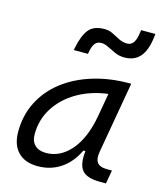

<svg xmlns="http://www.w3.org/2000/svg" viewBox="-120 -887 825 985"><g transform="rotate(15 293.0 -395.0)"><path d="M173.3 10.3Q105.5 10.3 68.6 -27.8Q31.7 -65.9 31.7 -135.3Q31.7 -223.1 68.4 -294.7Q105 -366.2 170.9 -417Q236.8 -467.8 325.7 -495.1Q414.6 -522.5 519 -522.5H528.3L462.4 -145Q455.1 -105.5 469 -86.2Q482.9 -66.9 522.9 -66.9H547.9L535.2 4.9H504.4Q433.6 4.9 408 -25.6Q382.3 -56.2 390.6 -127.9H379.9Q348.6 -61.5 295.4 -25.6Q242.2 10.3 173.3 10.3ZM197.3 -66.4Q272.9 -66.4 329.3 -132.3Q385.7 -198.2 407.2 -319.3L428.7 -441.9Q337.4 -430.2 267.1 -389.2Q196.8 -348.1 156.7 -285.2Q116.7 -222.2 116.7 -144Q116.7 -106.9 137.9 -86.7Q159.2 -66.4 197.3 -66.4ZM198.7 -613.3 201.7 -627.9Q214.4 -691.9 240.2 -725.1Q266.1 -758.3 324.2 -758.3Q348.6 -758.3 369.1 -747.8Q389.6 -737.3 409.9 -726.8Q430.2 -716.3 454.6 -716.3Q492.7 -716.3 502.4 -777.3L506.3 -801.3H582L579.6 -782.2Q571.3 -712.9 541.7 -678.2Q512.2 -643.6 458.5 -643.6Q431.6 -643.6 408 -654.1Q384.3 -664.6 364.3 -674.8Q344.2 -685.1 327.6 -685.1Q306.2 -685.1 294.7 -671.9Q283.2 -658.7 277.8 -632.8L273.9 -613.3Z"/></g></svg>

Font: Cascadia Mono PL SemiLight
Style: Italic
Weight: 350
Italic angle: -10°
Monospace: yes
Designer: Aaron Bell
Foundry: Saja Typeworks
Version: Version 2404.023; ttfautohint (v1.8.4)